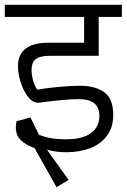

<svg xmlns="http://www.w3.org/2000/svg" viewBox="-26 -629 531 805"><path d="M106.4 -335Q106.4 -314.9 112.5 -292.5Q118.7 -270 130.4 -252.9Q159.7 -258.8 215.1 -264.2Q270.5 -269.5 309.1 -269.5Q372.1 -269.5 410.4 -242.9Q448.7 -216.3 448.7 -147Q448.7 -95.2 422.6 -60.1Q396.5 -24.9 352.1 -7.8Q307.6 9.3 252 9.3Q208 9.3 170.9 -1.5L261.7 125.5L210.9 155.8L119.1 -7.8Q82 -21.5 61.3 -41.5Q40.5 -61.5 40.5 -94.2Q40.5 -105 43 -120.6L101.6 -136.7L137.7 -64Q183.6 -44.9 248 -44.9Q320.3 -44.9 355.5 -71Q390.6 -97.2 390.6 -143.1Q390.6 -178.2 369.6 -195.8Q348.6 -213.4 301.8 -213.4Q272 -213.4 220.9 -208.3Q169.9 -203.1 141.1 -198.7Q138.7 -198.2 133.8 -198.2Q116.2 -198.2 100.6 -212.9Q79.6 -232.9 64.5 -273.2Q49.3 -313.5 49.3 -351.6Q49.3 -398.9 79.8 -423.8Q110.4 -448.7 168.9 -449.7H326.7V-558.1H-5.9V-608.9H484.9V-558.1H387.7V-395H185.1Q153.8 -395 136.5 -387.9Q119.1 -380.9 112.8 -367.9Q106.4 -355 106.4 -335Z"/></svg>

Font: Varta
Style: Light
Weight: 300
Designer: Joana Correia, Viktoriya Grabowska, Eben Sorkin
Foundry: Sorkin Type
Version: Version 1.002; ttfautohint (v1.3) -l 8 -r 24 -G 200 -x 12 -H